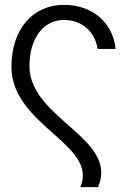

<svg xmlns="http://www.w3.org/2000/svg" viewBox="-20 -552 522 789"><path d="M310 217H383C469 16 101 -63 101 -281C101 -394 158 -470 243 -470C316 -470 371 -422 381 -351H455C444 -460 359 -532 243 -532C113 -532 27 -430 27 -278C27 -35 386 42 310 217Z"/></svg>

Font: Non Bureau Light
Style: Regular
Weight: 300
Designer: Jona Saucedo
Foundry: Non Foundry
Version: Version 1.000;FEAKit 1.0